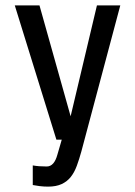

<svg xmlns="http://www.w3.org/2000/svg" viewBox="-20 -520 503 715"><path d="M283 44Q275 73 266 97.5Q257 122 243.5 139Q230 156 209.5 165.5Q189 175 159 175Q143 175 127 173Q111 171 102 169V96Q113 98 126 99Q139 100 154 100Q182 100 194 55L210 0H190L35 -500H127L243 -87L341 -500H428Z"/></svg>

Font: Share
Style: Regular
Weight: 400
Designer: Ralph du Carrois
Version: Version 1.002